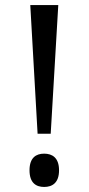

<svg xmlns="http://www.w3.org/2000/svg" viewBox="-20 -734 351 761"><path d="M129 -204H181L211 -714H100ZM155 7C187 7 214 -9 214 -59C214 -109 187 -125 155 -125C123 -125 97 -109 97 -59C97 -9 123 7 155 7Z"/></svg>

Font: Noto Serif Ethiopic SmCn
Style: Regular
Weight: 400
Width: 4
Designer: Monotype Design Team
Foundry: Monotype Imaging Inc.
Version: Version 2.102